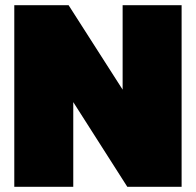

<svg xmlns="http://www.w3.org/2000/svg" viewBox="-20 -719 754 739"><path d="M35 -699H244L452 -374V-699H679V0H470L262 -326V0H35Z"/></svg>

Font: Prompt Black
Style: Regular
Weight: 900
Designer: Katatrad Team
Foundry: CadsonDemak
Version: Version 1.000